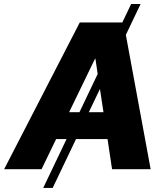

<svg xmlns="http://www.w3.org/2000/svg" viewBox="-61 -839 811 952"><path d="M636.2 -819.3 563 -666 686 0H494.6L472.2 -149.4H315.9L200.2 92.8H153.3L269 -149.4H217.3L145 0H-40.5L334.5 -727.5H545.4L589.4 -819.3ZM333 -282.7 423.3 -472.2 412.1 -547.9H410.2L281.7 -282.7ZM434.6 -397.9 379.4 -282.7H452.1Z"/></svg>

Font: Inter Display Extra Bold
Style: Italic
Weight: 800
Italic angle: -9.39999°
Designer: Rasmus Andersson
Foundry: rsms
Version: Version 4.000;git-4fc901f